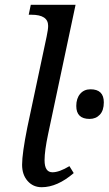

<svg xmlns="http://www.w3.org/2000/svg" viewBox="-20 -780 458 810"><path d="M101.1 -717.8 109.9 -759.8H298.8L183.1 -214.8Q168 -143.6 168 -104Q168 -53.2 201.2 -53.2Q230 -53.2 272.9 -79.1L291 -49.8Q221.7 9.8 155.8 9.8Q119.6 9.8 96.4 -16.6Q73.2 -43 73.2 -85Q73.2 -132.3 95.2 -242.2L176.8 -626Q183.1 -655.8 183.1 -670.9Q183.1 -717.8 112.8 -717.8ZM357.9 -278.3Q301.8 -278.3 301.8 -333Q301.8 -364.7 318.1 -384Q334.5 -403.3 361.8 -403.3Q418 -403.3 418 -348.1Q418 -314 401.1 -296.1Q384.3 -278.3 357.9 -278.3Z"/></svg>

Font: Droid Serif
Style: Italic
Weight: 400
Italic angle: -12°
Designer: Monotype Design team
Foundry: Monotype Imaging Inc.
Version: Version 1.03